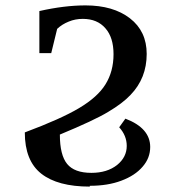

<svg xmlns="http://www.w3.org/2000/svg" viewBox="-20 -679 665 712"><path d="M313 10V13Q194 13 133 -35Q72 -83 72 -188Q206 -238 273 -278Q342 -319 371 -366Q401 -414 401 -478Q401 -540 371 -574Q341 -609 287 -609Q259 -609 235 -599Q210 -589 192 -572L170 -482H126V-638Q219 -659 297 -659Q400 -659 462 -611Q524 -563 524 -479Q524 -434 509 -396Q494 -358 464 -327Q435 -296 381 -264Q330 -233 202 -180Q202 -104 229 -71Q256 -38 319 -38Q377 -38 414 -67Q450 -96 450 -138Q450 -176 422 -207L445 -239Q537 -204 537 -134Q537 -93 509 -61Q481 -28 430 -9Q380 10 313 10Z"/></svg>

Font: Libra Serif Modern
Style: Bold
Weight: 700
Designer: Stefan Peev, Context Ltd
Foundry: Ascender Corporation
Version: Version 1.000